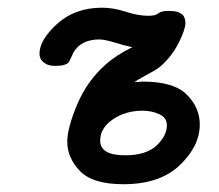

<svg xmlns="http://www.w3.org/2000/svg" viewBox="-20 -472 565 496"><path d="M82 -333Q82 -369.1 127.9 -410.6Q173.8 -452.1 244.1 -452.1Q272.9 -452.1 304.9 -441.7Q336.9 -431.2 363.8 -431.2Q381.8 -431.2 388.9 -437.5Q396 -443.8 416 -443.8H418Q459 -443.8 459 -413.1Q459 -396 441.9 -361.8Q429.7 -337.9 413.3 -319.3Q397 -300.8 385 -293.5Q373 -286.1 353.5 -275.6Q334 -265.1 327.1 -259.8Q330.1 -259.8 338.1 -260.5Q346.2 -261.2 349.1 -261.2Q429.2 -261.2 462.6 -227.5Q496.1 -193.8 496.1 -150.9Q496.1 -94.7 444.6 -45.4Q393.1 3.9 298.8 3.9Q219.7 3.9 186.8 -30Q153.8 -64 153.8 -106Q153.8 -141.1 179.4 -202.1Q205.1 -263.2 252.9 -305.2Q280.8 -330.1 321.8 -350.1Q302.7 -354 276.4 -362.1Q250 -370.1 236.8 -370.1Q189.9 -370.1 169.9 -336.9Q167 -331.1 163.1 -322Q159.2 -313 156.5 -310.1Q153.8 -307.1 146 -304.4Q138.2 -301.8 122.1 -301.8Q106 -301.8 96.4 -308.3Q86.9 -314.9 84.5 -321Q82 -327.1 82 -333ZM238.8 -108.9Q238.8 -70.8 303.2 -70.8Q357.4 -70.8 384.3 -95.9Q411.1 -121.1 411.1 -147.9Q411.1 -168 391.6 -177Q372.1 -186 348.1 -186Q304.2 -186 271.5 -163.6Q238.8 -141.1 238.8 -108.9Z"/></svg>

Font: CMU Typewriter Text
Style: BoldItalic
Weight: 700
Italic angle: -14.04°
Version: Version 0.7.0